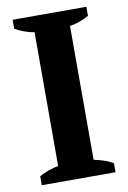

<svg xmlns="http://www.w3.org/2000/svg" viewBox="-81 -750 534 800"><g transform="rotate(-10 186.0 -350.0)"><path d="M30 0ZM342 0H30V-38Q70 -60 111 -67V-633Q91 -636 69 -644Q47 -652 30 -662V-700H342V-662Q324 -651 302.5 -643.5Q281 -636 261 -633V-67Q281 -63 302.5 -56Q324 -49 342 -38Z"/></g></svg>

Font: PT Serif
Style: Bold
Weight: 700
Designer: A.Korolkova, O.Umpeleva, V.Yefimov
Foundry: ParaType Ltd
Version: Version 1.000W OFL; ttfautohint (v1.6)